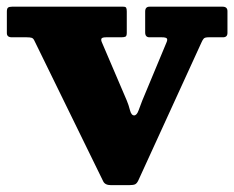

<svg xmlns="http://www.w3.org/2000/svg" viewBox="-22 -540 700 574"><path d="M403 -238.5 475.5 -412.5Q479.5 -421.5 476.8 -425Q474 -428.5 462 -428.5H425Q412 -428.5 412 -443V-505.5Q412 -520 425 -520H643.5Q658 -520 658 -506.5V-441.5Q658 -428.5 644.5 -428.5H601Q590.5 -428.5 587 -424.5Q583.5 -420.5 580.5 -413.5L391.5 -0.5Q387.5 8 382.2 10.8Q377 13.5 364 13.5H309.5Q292 13.5 286.5 2L80.5 -419Q77.5 -425.5 72.5 -427Q67.5 -428.5 58 -428.5H13.5Q-1.5 -428.5 -1.5 -441V-505Q-1.5 -514.5 2 -517.2Q5.5 -520 14 -520H346Q353.5 -520 355.2 -516.8Q357 -513.5 357 -505.5V-442Q357 -432.5 353.2 -430.5Q349.5 -428.5 340 -428.5H295Q283 -428.5 281.2 -424.2Q279.5 -420 283 -412.5L357 -239.5Q362.5 -226.5 366.5 -210.8Q370.5 -195 379 -195Q387 -195 392.5 -210.5Q398 -226 403 -238.5Z"/></svg>

Font: Besley* Heavy
Style: Regular
Weight: 800
Designer: Owen Earl
Foundry: indestructible type*
Version: Version 3.000; ttfautohint (v1.8.3)